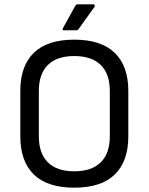

<svg xmlns="http://www.w3.org/2000/svg" viewBox="-20 -849 682 881"><path d="M273.9 -710Q263.7 -710 269 -720.2L325.2 -821.8Q329.1 -829.1 335 -829.1H408.2Q413.1 -829.1 414.6 -825.2Q416 -821.3 413.1 -816.9L340.8 -715.8Q337.4 -710 330.1 -710ZM73.2 -223.1V-432.1Q73.2 -546.4 135.3 -606.7Q197.3 -667 320.8 -667Q444.3 -667 506.6 -606.4Q568.8 -545.9 568.8 -432.1V-223.1Q568.8 -108.9 506.6 -48.3Q444.3 12.2 320.8 12.2Q197.3 12.2 135.3 -48.3Q73.2 -108.9 73.2 -223.1ZM483.9 -224.1V-431.2Q483.9 -510.3 442.1 -551Q400.4 -591.8 320.8 -591.8Q241.2 -591.8 199.7 -551Q158.2 -510.3 158.2 -431.2V-224.1Q158.2 -145 199.7 -104Q241.2 -63 320.8 -63Q400.4 -63 442.1 -104Q483.9 -145 483.9 -224.1Z"/></svg>

Font: Sofia Sans
Style: Regular
Weight: 400
Designer: Botio Nikoltchev, Ani Petrova
Foundry: lettersoup
Version: Version 4.100